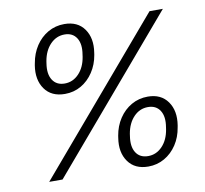

<svg xmlns="http://www.w3.org/2000/svg" viewBox="-82 -827 991 927"><g transform="rotate(-10 413.5 -364.0)"><path d="M236.8 -404.8Q170.4 -404.8 137.9 -450.7Q105.5 -496.6 116.7 -566.4L118.7 -576.7Q126.5 -623 150.6 -659.7Q174.8 -696.3 210.9 -717Q247.1 -737.8 291 -737.8Q356.4 -737.8 388.7 -691.9Q420.9 -646 409.7 -576.2L408.2 -565.9Q400.4 -519.5 376.2 -482.9Q352.1 -446.3 316.2 -425.5Q280.3 -404.8 236.8 -404.8ZM572.3 10.3Q506.3 10.3 473.9 -35.6Q441.4 -81.5 452.6 -151.4L454.1 -161.6Q461.9 -208 486.1 -244.6Q510.3 -281.2 546.6 -302Q583 -322.8 627 -322.8Q691.9 -322.8 724.4 -276.9Q756.8 -231 745.6 -161.1L743.7 -150.9Q736.3 -104.5 712.2 -67.9Q688 -31.2 651.9 -10.5Q615.7 10.3 572.3 10.3ZM87.4 0 707.5 -727.5H772.9L152.8 0ZM580.1 -39.6Q620.1 -39.6 649.4 -70.1Q678.7 -100.6 687 -151.4L688.5 -161.6Q697.3 -212.9 678.2 -242.9Q659.2 -272.9 619.1 -272.9Q578.6 -272.9 549.3 -242.4Q520 -211.9 511.2 -161.1L509.8 -150.9Q501.5 -99.6 520.5 -69.6Q539.6 -39.6 580.1 -39.6ZM244.1 -454.6Q284.2 -454.6 313.5 -485.1Q342.8 -515.6 351.1 -566.4L352.5 -576.7Q361.3 -627.9 342.3 -658Q323.2 -688 283.7 -688Q243.2 -688 213.6 -657.5Q184.1 -627 175.3 -576.2L173.8 -565.9Q165.5 -514.6 184.8 -484.6Q204.1 -454.6 244.1 -454.6Z"/></g></svg>

Font: Inter Display Light
Style: Italic
Weight: 300
Italic angle: -9.39999°
Designer: Rasmus Andersson
Foundry: rsms
Version: Version 4.000;git-a52131595